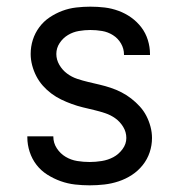

<svg xmlns="http://www.w3.org/2000/svg" viewBox="-20 -548 540 576"><path d="M249 8Q227 8 205 5.5Q183 3 162 -4.5Q141 -12 122 -24Q103 -36 89.5 -53.5Q76 -71 69 -92.5Q62 -114 62 -136V-139H140V-138Q140 -119 150.5 -103Q161 -87 177 -77.5Q193 -68 211.5 -65Q230 -62 249 -62Q267 -62 285.5 -65Q304 -68 320 -76.5Q336 -85 347.5 -100.5Q359 -116 359 -134Q359 -152 349.5 -167.5Q340 -183 326 -193Q312 -203 295.5 -208.5Q279 -214 262 -218Q245 -222 228.5 -226Q212 -230 195.5 -236Q179 -242 163.5 -249.5Q148 -257 134 -267.5Q120 -278 108.5 -291Q97 -304 89 -319.5Q81 -335 76.5 -352Q72 -369 72 -386Q72 -408 78.5 -428.5Q85 -449 98 -466.5Q111 -484 129 -496Q147 -508 167 -515.5Q187 -523 208.5 -525.5Q230 -528 251 -528Q273 -528 294 -525.5Q315 -523 335.5 -515.5Q356 -508 373.5 -495.5Q391 -483 404 -466Q417 -449 423.5 -428Q430 -407 430 -386V-383H352V-384Q352 -402 343 -417.5Q334 -433 319 -442.5Q304 -452 286.5 -455Q269 -458 251 -458Q234 -458 216.5 -455Q199 -452 184 -443Q169 -434 159 -419Q149 -404 149 -386Q149 -369 158 -353.5Q167 -338 181 -327.5Q195 -317 211.5 -311.5Q228 -306 245 -302Q262 -298 279 -294Q296 -290 312.5 -284.5Q329 -279 344.5 -271Q360 -263 373.5 -252.5Q387 -242 399 -229Q411 -216 419 -200.5Q427 -185 431.5 -168Q436 -151 436 -134Q436 -112 429 -91Q422 -70 408 -52.5Q394 -35 375.5 -23Q357 -11 336 -4Q315 3 293 5.5Q271 8 249 8Z"/></svg>

Font: Iosevka Algr
Style: Regular
Weight: 400
Monospace: yes
Designer: Belleve Invis
Foundry: Belleve Invis
Version: Version 26.0.2; ttfautohint (v1.8.3)